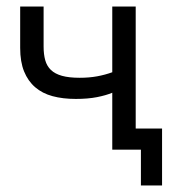

<svg xmlns="http://www.w3.org/2000/svg" viewBox="-20 -460 533 590"><path d="M413 110H478V-65H397V-440H325V-238Q303 -230 278.5 -225.5Q254 -221 225 -221Q192 -221 170.5 -227Q149 -233 136.5 -245Q124 -257 119 -275Q114 -293 114 -317V-440H42V-313Q42 -270 54 -240.5Q66 -211 88 -192Q110 -173 141.5 -164.5Q173 -156 213 -156Q250 -156 278 -161.5Q306 -167 325 -175V0H413Z"/></svg>

Font: Tilda Sans VF
Style: Regular
Weight: 400
Designer: ParaType Ltd
Foundry: ParaType Ltd
Version: Version 1.010